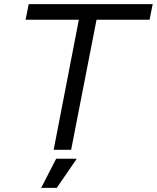

<svg xmlns="http://www.w3.org/2000/svg" viewBox="-20 -720 754 923"><path d="M238 0 359 -625H103L118 -700H714L699 -625H444L322 0ZM178 183 250 43H349L253 183Z"/></svg>

Font: REM Light
Style: Italic
Weight: 300
Italic angle: -11°
Designer: Octavio Pardo
Foundry: Ashler Design
Version: Version 1.005;gftools[0.9.28]